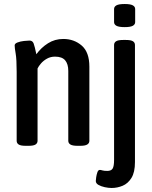

<svg xmlns="http://www.w3.org/2000/svg" viewBox="-20 -724 755 956"><path d="M108 2Q83 2 73 -4.5Q63 -11 63 -23V-366Q63 -429 58 -457.5Q53 -486 53 -498Q53 -507 67 -512.5Q81 -518 99 -520Q117 -522 127 -522Q142 -522 147.5 -507.5Q153 -493 161 -454Q185 -487 219 -508.5Q253 -530 295 -530Q349 -530 387 -497Q425 -464 425 -392V-23Q425 -11 414.5 -4.5Q404 2 380 2H366Q341 2 330.5 -4.5Q320 -11 320 -23V-371Q320 -405 304.5 -423.5Q289 -442 254 -442Q232 -442 214 -432Q196 -422 184 -408Q172 -394 167 -383V-23Q167 -11 157 -4.5Q147 2 122 2ZM536 212Q520 212 501.5 208Q483 204 470 196.5Q457 189 457 177Q457 171 459 158Q461 145 465 133.5Q469 122 477 122Q482 122 490 124.5Q498 127 514 127Q534 127 541 115Q548 103 548 72V-500Q548 -512 558 -518.5Q568 -525 593 -525H607Q632 -525 642 -518.5Q652 -512 652 -500V83Q652 134 634.5 162Q617 190 590.5 201Q564 212 536 212ZM601 -589Q572 -589 560 -595.5Q548 -602 548 -614V-679Q548 -691 560 -697.5Q572 -704 601 -704Q629 -704 641 -697.5Q653 -691 653 -679V-614Q653 -602 641 -595.5Q629 -589 601 -589Z"/></svg>

Font: Asap Condensed Medium
Style: Regular
Weight: 500
Width: 3
Designer: Pablo Cosgaya
Foundry: Omnibus-Type
Version: Version 3.001; ttfautohint (v1.8.4.7-5d5b)